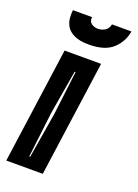

<svg xmlns="http://www.w3.org/2000/svg" viewBox="-138 -715 554 771"><g transform="rotate(20 138.5 -329.5)"><path d="M-9 0 60 -495H216L147 0ZM72 -47H76L108 -240L131 -429H127L95 -240ZM143 -551Q103 -551 80 -562Q57 -573 47 -590Q37 -607 35.5 -625.5Q34 -644 36 -659H118Q115 -641 127 -632Q139 -623 155 -623Q172 -623 185.5 -631.5Q199 -640 203 -659H286Q279 -614 245 -582.5Q211 -551 143 -551Z"/></g></svg>

Font: Alumni Sans Inline One
Style: Italic
Weight: 400
Italic angle: -8°
Designer: Robert E. Leuschke
Foundry: Robert E. Leuschke
Version: Version 1.100; ttfautohint (v1.8.3)